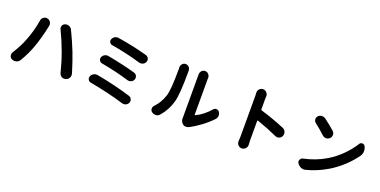

<svg xmlns="http://www.w3.org/2000/svg" viewBox="-18 -1647 5035 2546"><g transform="rotate(20 2500.0 -373.5)"><path d="M205.1 -330.1Q264.6 -477.5 290 -635.7Q294.9 -666 319.3 -683.6Q337.9 -696.3 358.4 -696.3Q365.2 -696.3 373 -694.3Q402.3 -688.5 418.9 -662.1Q429.7 -644.5 429.7 -624Q429.7 -615.2 427.7 -606.4Q423.8 -589.8 421.9 -580.1Q410.2 -520.5 385.7 -432.1Q361.3 -343.8 336.9 -279.3Q294.9 -166 229.5 -56.6Q212.9 -28.3 181.6 -18.6Q168 -14.6 155.3 -14.6Q136.7 -14.6 119.1 -22.5Q92.8 -34.2 85 -61.5Q83 -71.3 83 -80.1Q83 -97.7 92.8 -114.3Q163.1 -222.7 205.1 -330.1ZM699.2 -350.6Q652.3 -480.5 585.9 -618.2Q579.1 -630.9 579.1 -644.5Q579.1 -656.2 584 -668Q594.7 -693.4 620.1 -701.2Q633.8 -706.1 645.5 -706.1Q662.1 -706.1 677.7 -699.2Q705.1 -687.5 717.8 -660.2Q785.2 -521.5 835 -394.5Q879.9 -279.3 928.7 -120.1Q931.6 -108.4 931.6 -96.7Q931.6 -87.9 930.7 -79.1Q925.8 -59.6 911.6 -43.9Q897.5 -28.3 877 -22.5Q865.2 -18.6 854.5 -18.6Q836.9 -18.6 819.3 -27.3Q792 -43 784.2 -73.2Q744.1 -230.5 699.2 -350.6Z M1300.8 -655.3Q1276.4 -659.2 1264.6 -680.7Q1257.8 -692.4 1257.8 -705.1Q1257.8 -714.8 1261.7 -723.6Q1271.5 -750 1295.9 -764.6Q1314.5 -775.4 1335 -775.4Q1341.8 -775.4 1347.7 -774.4Q1579.1 -737.3 1765.6 -684.6Q1792 -677.7 1803.7 -652.3Q1809.6 -639.6 1809.6 -627Q1809.6 -614.3 1804.7 -602.5Q1793.9 -576.2 1767.6 -564.5Q1752.9 -557.6 1737.3 -557.6Q1726.6 -557.6 1714.8 -560.5Q1522.5 -618.2 1300.8 -655.3ZM1256.8 -381.8Q1232.4 -386.7 1219.7 -408.2Q1211.9 -420.9 1211.9 -434.6Q1211.9 -443.4 1215.8 -453.1Q1225.6 -479.5 1251 -494.1Q1268.6 -503.9 1288.1 -503.9Q1294.9 -503.9 1302.7 -502.9Q1535.2 -459 1698.2 -412.1Q1724.6 -404.3 1736.3 -379.9Q1742.2 -366.2 1742.2 -352.5Q1742.2 -341.8 1737.3 -329.1Q1727.5 -303.7 1702.1 -292Q1686.5 -285.2 1671.9 -285.2Q1660.2 -285.2 1649.4 -288.1Q1483.4 -339.8 1256.8 -381.8ZM1205.1 -90.8Q1178.7 -95.7 1166 -118.2Q1159.2 -130.9 1159.2 -144.5Q1159.2 -154.3 1163.1 -165Q1173.8 -192.4 1200.2 -207Q1218.8 -217.8 1239.3 -217.8Q1247.1 -217.8 1254.9 -216.8Q1526.4 -166 1739.3 -99.6Q1765.6 -91.8 1776.4 -66.4Q1782.2 -53.7 1782.2 -41Q1782.2 -28.3 1776.4 -15.6Q1764.6 10.7 1738.3 21.5Q1723.6 27.3 1709 27.3Q1697.3 27.3 1684.6 23.4Q1591.8 -6.8 1456.5 -38.6Q1321.3 -70.3 1205.1 -90.8Z M2213.9 -7.8Q2193.4 15.6 2161.1 17.6Q2158.2 17.6 2155.3 17.6Q2126 17.6 2103.5 0Q2081.1 -16.6 2081.1 -44.9Q2081.1 -72.3 2100.6 -90.8Q2172.9 -165 2210 -276.4Q2239.3 -365.2 2239.3 -662.1L2238.3 -683.6Q2238.3 -710.9 2256.8 -732.4Q2275.4 -753.9 2303.7 -753.9Q2332 -753.9 2351.6 -732.4Q2370.1 -711.9 2370.1 -683.6V-663.1Q2370.1 -355.5 2339.8 -243.2Q2304.7 -111.3 2213.9 -7.8ZM2630.9 16.6Q2611.3 27.3 2587.9 27.3Q2586.9 27.3 2585.9 27.3Q2561.5 27.3 2544.9 12.7Q2509.8 -16.6 2509.8 -65.4Q2509.8 -70.3 2510.7 -75.2Q2510.7 -85.9 2510.7 -95.7V-668.9V-683.6Q2510.7 -711.9 2529.3 -733.4Q2548.8 -754.9 2577.1 -754.9Q2606.4 -754.9 2626 -733.4Q2645.5 -711.9 2645.5 -683.6L2644.5 -668V-165Q2644.5 -161.1 2647.5 -159.2Q2650.4 -157.2 2654.3 -159.2Q2759.8 -208 2850.6 -313.5Q2866.2 -331.1 2890.6 -331.1Q2891.6 -331.1 2891.6 -331.1Q2916 -331.1 2930.7 -310.5Q2947.3 -288.1 2947.3 -260.7Q2947.3 -227.5 2925.8 -205.1Q2864.3 -139.6 2784.2 -80.1Q2704.1 -20.5 2630.9 16.6Z M3800.8 -398.4Q3830.1 -386.7 3840.8 -357.4Q3846.7 -342.8 3846.7 -329.1Q3846.7 -313.5 3840.8 -298.8Q3829.1 -271.5 3800.8 -260.7Q3788.1 -255.9 3775.4 -255.9Q3759.8 -255.9 3745.1 -262.7Q3620.1 -320.3 3460 -376Q3457 -377 3454.1 -375Q3451.2 -373 3451.2 -369.1V-95.7Q3451.2 -76.2 3454.1 -34.2Q3454.1 -31.2 3454.1 -28.3Q3454.1 0 3434.6 20.5Q3413.1 43.9 3381.8 43.9Q3351.6 43.9 3330.1 20.5Q3311.5 0 3311.5 -28.3Q3311.5 -31.2 3311.5 -33.2Q3314.5 -68.4 3314.5 -95.7V-670.9L3312.5 -718.8Q3312.5 -746.1 3331.1 -767.6Q3351.6 -791 3381.8 -791Q3413.1 -791 3433.6 -767.6Q3453.1 -747.1 3453.1 -718.8Q3453.1 -715.8 3452.1 -712.9Q3451.2 -690.4 3451.2 -670.9V-533.2Q3451.2 -523.4 3460 -520.5Q3633.8 -468.8 3800.8 -398.4Z M4192.4 -607.4Q4170.9 -624 4168 -651.4Q4168 -654.3 4168 -658.2Q4168 -680.7 4183.6 -698.2Q4204.1 -720.7 4233.4 -723.6Q4238.3 -723.6 4242.2 -723.6Q4266.6 -723.6 4287.1 -709Q4369.1 -647.5 4435.5 -588.9Q4459 -568.4 4459 -537.1Q4459 -507.8 4438.5 -487.3Q4417 -465.8 4386.7 -465.8Q4356.4 -465.8 4335 -486.3Q4266.6 -549.8 4192.4 -607.4ZM4276.4 21.5Q4263.7 25.4 4251 25.4Q4230.5 25.4 4210 16.6Q4177.7 2 4158.2 -28.3Q4149.4 -41 4149.4 -54.7Q4149.4 -65.4 4154.3 -76.2Q4166 -101.6 4193.4 -107.4Q4363.3 -143.6 4499 -224.6Q4601.6 -285.2 4685.5 -369.1Q4769.5 -453.1 4825.2 -543Q4837.9 -565.4 4864.3 -565.4Q4864.3 -565.4 4864.3 -565.4Q4889.6 -565.4 4902.3 -543.9Q4919.9 -512.7 4919.9 -475.6Q4919.9 -436.5 4898.4 -405.3Q4837.9 -319.3 4753.9 -240.7Q4669.9 -162.1 4571.3 -102.5Q4429.7 -17.6 4276.4 21.5Z"/></g></svg>

Font: Gen Jyuu GothicX Bold
Style: Bold
Weight: 700
Designer: Ryoko NISHIZUKA (kana &amp; ideographs); Paul D. Hunt (Latin, Greek &amp; Cyrillic); Wenlong ZHANG (bopomofo); Sandoll C
Version: Version 1.058.20140828